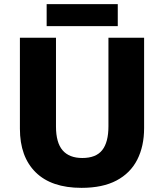

<svg xmlns="http://www.w3.org/2000/svg" viewBox="-20 -896 792 926"><path d="M675 -278Q675 -191 642 -126Q609 -61 542 -25.5Q475 10 373 10Q228 10 152 -65Q76 -140 76 -275V-714H250V-286Q250 -208 282 -171Q314 -134 377 -134Q443 -134 473 -172Q503 -210 503 -287V-714H675ZM548 -876V-770H205V-876Z"/></svg>

Font: Noto Sans Syriac Eastern ExtraBold
Style: Regular
Weight: 800
Designer: Patrick Giasson and the Monotype Design Team
Foundry: Monotype Imaging Inc.
Version: Version 3.001